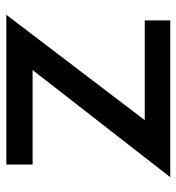

<svg xmlns="http://www.w3.org/2000/svg" viewBox="6 -588 583 636"><g transform="rotate(-90 298.0 -270.5)"><path d="M548 1.5H28.5L383.5 -454.5H70.5V-541.5H566.5L217.5 -83H548Z"/></g></svg>

Font: MM Phetkon
Style: Regular
Weight: 400
Designer: Khon Soe Zaw Thu
Version: Version 1.00 July 15, 2016, initial release